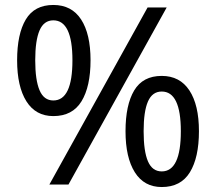

<svg xmlns="http://www.w3.org/2000/svg" viewBox="-20 -744 871 774"><path d="M195 -724Q269 -724 307 -665.5Q345 -607 345 -501Q345 -395 308.5 -335.5Q272 -276 195 -276Q124 -276 86.5 -335.5Q49 -395 49 -501Q49 -607 84 -665.5Q119 -724 195 -724ZM652 -714 256 0H179L575 -714ZM195 -662Q157 -662 139.5 -621.5Q122 -581 122 -501Q122 -421 139.5 -380Q157 -339 195 -339Q272 -339 272 -501Q272 -662 195 -662ZM632 -438Q705 -438 743.5 -379.5Q782 -321 782 -215Q782 -109 745.5 -49.5Q709 10 632 10Q561 10 523.5 -49.5Q486 -109 486 -215Q486 -321 521 -379.5Q556 -438 632 -438ZM632 -375Q594 -375 576.5 -335Q559 -295 559 -215Q559 -134 576.5 -93.5Q594 -53 632 -53Q709 -53 709 -215Q709 -375 632 -375Z"/></svg>

Font: Noto Sans Rejang
Style: Regular
Weight: 400
Designer: Monotype Design Team
Foundry: Monotype Imaging Inc.
Version: Version 2.001; ttfautohint (v1.8.4.7-5d5b)